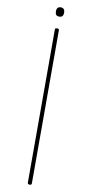

<svg xmlns="http://www.w3.org/2000/svg" viewBox="-161 -1667 816 1735"><g transform="rotate(10 247.5 -799.5)"><path d="M248 14Q237 14 233 10Q229 6 229 -1V-1405Q229 -1413 233 -1416.5Q237 -1420 247 -1420Q257 -1420 261.5 -1416.5Q266 -1413 266 -1405V-1Q266 6 262 10Q258 14 248 14ZM247 -1528Q228 -1528 219 -1538Q210 -1548 210 -1570Q210 -1592 219.5 -1602.5Q229 -1613 247 -1613Q266 -1613 275.5 -1602.5Q285 -1592 285 -1570Q285 -1548 275.5 -1538Q266 -1528 247 -1528Z"/></g></svg>

Font: Playwrite BE WAL Thin
Style: Regular
Weight: 250
Version: Version 1.002